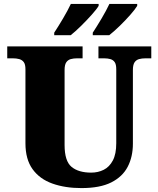

<svg xmlns="http://www.w3.org/2000/svg" viewBox="-20 -951 809 981"><path d="M396 10Q313 10 248 -13Q183 -36 146.5 -86.5Q110 -137 110 -219V-597Q110 -622 101.5 -633.5Q93 -645 78.5 -649Q64 -653 46 -653H17V-714H402V-653H373Q356 -653 341.5 -649Q327 -645 318.5 -632.5Q310 -620 310 -593V-210Q310 -128 345.5 -98.5Q381 -69 446 -69Q481 -69 510 -83.5Q539 -98 556.5 -131Q574 -164 574 -219V-597Q574 -622 566 -633.5Q558 -645 544 -649Q530 -653 512 -653H483V-714H753V-653H723Q705 -653 690.5 -649Q676 -645 667.5 -632.5Q659 -620 659 -593V-217Q659 -150 632.5 -99Q606 -48 548.5 -19Q491 10 396 10ZM454 -784Q475 -816 499 -856.5Q523 -897 539 -931H681V-921Q671 -904 645.5 -875Q620 -846 590.5 -817.5Q561 -789 538 -771H454ZM257 -784Q278 -816 302 -856.5Q326 -897 342 -931H484V-921Q474 -904 448 -875Q422 -846 393 -817.5Q364 -789 341 -771H257Z"/></svg>

Font: Noto Serif Hebrew Black
Style: Regular
Weight: 900
Version: Version 2.003